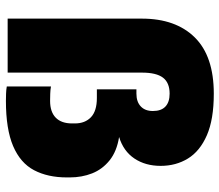

<svg xmlns="http://www.w3.org/2000/svg" viewBox="-68 -686 760 665"><g transform="rotate(90 312.5 -354.0)"><path d="M45 0V-465Q45 -582 110 -648Q175 -714 305 -714Q394 -714 449 -690Q504 -666 529.5 -624.5Q555 -583 555 -530Q555 -477 529.5 -439Q504 -401 455 -386Q505 -378 536 -353Q567 -328 581 -292.5Q595 -257 595 -215V-205Q595 -139 570 -91.5Q545 -44 486.5 -19Q428 6 330 6Q319 6 305 5.5Q291 5 280 3V-150Q291 -148 305 -147.5Q319 -147 330 -147Q368 -147 388 -166.5Q408 -186 408 -223V-233Q408 -268 386.5 -288.5Q365 -309 320 -309H290V-446H305Q333 -446 349 -461Q365 -476 365 -503Q365 -532 349.5 -546.5Q334 -561 305 -561Q267 -561 249.5 -538Q232 -515 232 -465V0Z"/></g></svg>

Font: Golos Text ExtraBold
Style: Regular
Weight: 800
Designer: A.Korolkova, Vitaly Kuzmin
Foundry: ParaType Ltd
Version: Version 2.004